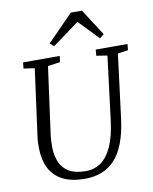

<svg xmlns="http://www.w3.org/2000/svg" viewBox="-104 -1065 920 1153"><g transform="rotate(-10 355.5 -489.0)"><path d="M644.5 -696.5 595 -306Q584 -220.5 560.5 -160Q537 -99.5 502 -62.2Q467 -25 421.5 -7.5Q376 10 320.5 10Q239 10 186.2 -16.8Q133.5 -43.5 107.2 -93.2Q81 -143 79 -210.5Q78.5 -229 79 -249Q79.5 -269 82.5 -290L137.5 -696.5L70.5 -706L74.5 -743H298L293.5 -706L218 -695.5L163.5 -296.5Q160 -271 159 -249Q158 -227 158 -206Q160 -154 178 -115.2Q196 -76.5 233.8 -55.5Q271.5 -34.5 333 -34.5Q386 -34.5 426.5 -63.8Q467 -93 493.8 -153.2Q520.5 -213.5 532 -306L580.5 -695.5L514 -706L517.5 -743H711L707.5 -706ZM251 -827 408.5 -987.5H476.5L580.5 -826L554.5 -805Q526 -835 496.8 -865.5Q467.5 -896 438 -926Q398 -896.5 357.8 -866.8Q317.5 -837 275 -806.5Z"/></g></svg>

Font: Merriweather 36pt Light
Style: Italic
Weight: 300
Italic angle: -7.8°
Version: Version 2.101